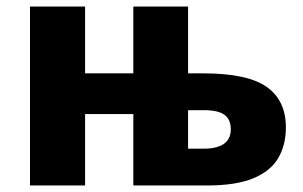

<svg xmlns="http://www.w3.org/2000/svg" viewBox="-20 -569 930 589"><path d="M557 -549V-344H603Q739 -344 798 -302.5Q857 -261 857 -178Q857 -124 833.5 -84Q810 -44 757 -22Q704 0 615 0H389V-219H241V0H72V-549H241V-344H389V-549ZM605 -231H557V-113H607Q645 -113 666.5 -127.5Q688 -142 688 -173Q688 -202 669 -216.5Q650 -231 605 -231Z"/></svg>

Font: Noto Sans ExtraBold
Style: Regular
Weight: 800
Designer: Monotype Design Team
Foundry: Monotype Imaging Inc.
Version: Version 2.007